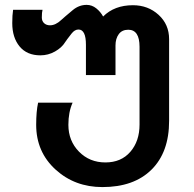

<svg xmlns="http://www.w3.org/2000/svg" viewBox="-20 -760 787 780"><path d="M520 -738.8Q581.5 -738.8 624.3 -699.7Q667 -660.6 667 -601.1V-269Q667 -141.6 595.5 -70.8Q523.9 0 396 0Q284.2 0 206.1 -70.8Q127 -142.6 127 -252.9Q127 -307.6 134.8 -342.8H274.9Q257.8 -304.7 257.8 -252.9Q257.8 -188 300.8 -144Q343.8 -100.1 408.2 -100.1Q472.2 -100.1 509.5 -143.3Q546.9 -186.5 546.9 -253.9V-569.8Q546.9 -639.2 501 -639.2Q475.6 -639.2 462.4 -621.1Q449.2 -603 449.2 -575.2V-455.1H329.1V-578.1Q329.1 -640.1 298.8 -640.1Q283.7 -640.1 271 -624Q248.5 -595.2 244.1 -587.9Q231 -566.4 203.4 -550.8Q175.8 -535.2 144 -535.2Q89.4 -535.2 59.6 -571.3Q29.8 -607.4 29.8 -666Q29.8 -698.7 33.2 -720.2H152.8Q149.9 -710 149.9 -689Q149.9 -674.3 159.2 -665.8Q168.5 -657.2 183.1 -657.2Q205.6 -657.2 228 -678.2Q240.7 -689.9 275.9 -719.2Q301.3 -740.2 332 -740.2Q353.5 -740.2 371.1 -726.1Q388.7 -711.9 398.9 -692.9Q444.8 -738.8 520 -738.8Z"/></svg>

Font: Miedinger*
Style: Bold
Weight: 700
Version: Version 001.000